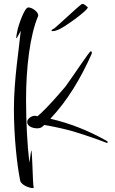

<svg xmlns="http://www.w3.org/2000/svg" viewBox="-20 -848 586 980"><path d="M249 -689C256 -689 265 -691 277 -696C294 -703 331 -727 366 -753C401 -779 428 -803 428 -810C428 -811 428 -811 428 -812C427 -812 427 -812 427 -812C427 -812 427 -812 427 -812C427 -812 427 -812 427 -812C427 -812 427 -812 427 -812C427 -812 427 -812 427 -812C418 -819 410 -828 401 -828C398 -828 395 -826 392 -823C378 -814 271 -713 257 -703C248 -699 243 -695 243 -692C243 -690 245 -689 249 -689ZM147 112C150 112 152 111 152 110C146 88 146 -80 139 -80C138 -80 135 -45 130 -18C119 -109 113 -225 113 -341C113 -504 133 -669 175 -767V-770C175 -778 169 -787 158 -796C147 -805 135 -810 124 -810C105 -810 73 -717 68 -688C64 -671 63 -660 63 -656C63 -654 63 -653 64 -653C67 -653 77 -675 86 -691C78 -604 51 -444 51 -292C51 -149 67 -5 83 74C89 98 132 112 147 112ZM525 -119C528 -119 530 -120 530 -122C530 -125 527 -128 521 -131C430 -182 336 -219 237 -242C325 -335 392 -448 447 -571C448 -575 449 -578 449 -579C449 -584 447 -586 443 -586C436 -586 364 -475 314 -406C290 -379 228 -303 172 -255C168 -255 165 -256 161 -257H158C137 -257 119 -239 119 -227C119 -218 121 -215 124 -210C131 -201 148 -193 169 -193C182 -193 191 -196 198 -203L206 -210C263 -201 323 -186 348 -179C419 -158 488 -133 521 -120C522 -119 523 -119 525 -119Z"/></svg>

Font: Comforter
Style: Regular
Weight: 400
Designer: Robert E. Leuschke
Foundry: Robert E. Leuschke
Version: Version 1.013; ttfautohint (v1.8.3)